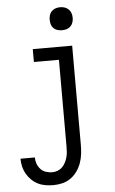

<svg xmlns="http://www.w3.org/2000/svg" viewBox="-62 -775 625 1039"><g transform="rotate(-5 250.0 -255.0)"><path d="M185 223Q164 223 142.5 219.5Q121 216 102 206.5Q83 197 67 181.5Q51 166 40.5 147.5Q30 129 25 107.5Q20 86 20 65H98Q98 83 104 99.5Q110 116 122 129Q134 142 151 147.5Q168 153 185 153Q200 153 214.5 147.5Q229 142 239.5 131.5Q250 121 257 107.5Q264 94 268 79.5Q272 65 273 50Q274 35 274 20V-450H138V-520H352V20Q352 45 349 69.5Q346 94 337.5 117.5Q329 141 314.5 161.5Q300 182 279.5 196.5Q259 211 234.5 217Q210 223 185 223ZM305 -608Q292 -608 280 -611.5Q268 -615 259 -624Q250 -633 246.5 -645Q243 -657 243 -670Q243 -683 246.5 -695Q250 -707 259 -716Q268 -725 280 -729Q292 -733 305 -733Q318 -733 330 -729Q342 -725 351 -716Q360 -707 364 -695Q368 -683 368 -670Q368 -657 364 -645Q360 -633 351 -624Q342 -615 330 -611.5Q318 -608 305 -608Z"/></g></svg>

Font: Iosevka Custom
Style: Regular
Weight: 400
Monospace: yes
Designer: Belleve Invis
Foundry: Belleve Invis
Version: Version 32.5.0; ttfautohint (v1.8.4)